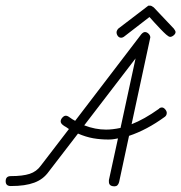

<svg xmlns="http://www.w3.org/2000/svg" viewBox="-20 -664 639 677"><path d="M202 -223Q194 -229 194 -236Q194 -243 200 -249.5Q206 -256 212 -256Q218 -256 226.5 -249.5Q235 -243 245 -238L478 -543Q485 -551 491 -551Q498 -551 504 -545Q510 -539 510 -532L444 -226Q488 -243 540 -280Q544 -285 551 -285Q557 -285 562.5 -278.5Q568 -272 568 -266Q568 -257 561 -252Q498 -206 435 -185L400 -22Q396 -7 384 -7Q364 -7 364 -23Q364 -28 364 -29L396 -176Q381 -173 374.5 -172.5Q368 -172 363 -172Q334 -172 308.5 -176.5Q283 -181 255 -193L152 -59Q142 -45 129.5 -35.5Q117 -26 101 -20Q85 -14 64.5 -11Q44 -8 18 -8Q0 -8 0 -25Q0 -43 18 -43Q60 -43 84.5 -51Q109 -59 124 -80L223 -209L213 -216Q207 -219 202 -223ZM277 -222Q316 -207 354 -207Q365 -207 378 -208.5Q391 -210 405 -213L458 -458ZM419 -536Q413 -531 407 -531Q400 -531 395.5 -537Q391 -543 391 -550Q391 -556 397 -563L503 -644Q504 -644 510 -644Q514 -644 522 -638L593 -563Q599 -555 599 -551Q599 -545 592.5 -539.5Q586 -534 580 -534Q575 -534 566 -542Q557 -550 546.5 -561Q536 -572 525 -584Q514 -596 507 -604Z"/></svg>

Font: Gruenewald VA
Style: Regular
Weight: 400
Designer: Peter Wiegel
Foundry: Peter Wiegel, nach dem Schriftentwurf von Dr. H. Gr¸newald
Version: Version 0.007